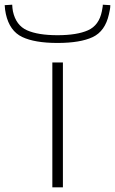

<svg xmlns="http://www.w3.org/2000/svg" viewBox="-105 -798 490 818"><path d="M118 0V-532H163V0ZM140 -615Q43 -615 -10.5 -640.5Q-64 -666 -80 -738Q-84 -756 -85 -776L-53 -778Q-53 -771 -52 -764Q-51 -757 -50 -750Q-37 -690 10 -669Q57 -648 140 -648Q223 -648 270 -669Q317 -690 329 -750Q330 -757 331.5 -764Q333 -771 333 -778L365 -776Q365 -766 363 -756Q361 -746 359 -737Q343 -665 290 -640Q237 -615 140 -615Z"/></svg>

Font: Georama ExtraExtended ExtraLight
Style: Regular
Weight: 200
Width: 8
Designer: Jean-Baptiste Levee
Foundry: Production Type
Version: Version 1.000